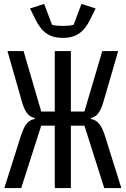

<svg xmlns="http://www.w3.org/2000/svg" viewBox="-20 -958 640 978"><path d="M259 0H341V-318H410L511 0H598L515 -265C495 -329 473 -346 443 -352V-357C471 -363 490 -382 507 -440L582 -698H501L410 -390H341V-698H259V-390H190L100 -698H18L92 -439C108 -382 129 -363 157 -357V-352C127 -346 107 -330 86 -265L2 0H88L190 -318H259ZM300 -765C368 -765 407 -794 439 -858L467 -915L395 -938L355 -832C341 -827 316 -826 300 -826C284 -826 259 -827 245 -832L205 -938L133 -915L161 -858C193 -794 232 -765 300 -765Z"/></svg>

Font: IBM Plex Mono
Style: Regular
Weight: 400
Monospace: yes
Designer: Mike Abbink, Paul van der Laan, Pieter van Rosmalen
Foundry: Bold Monday
Version: Version 2.004